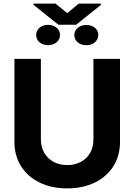

<svg xmlns="http://www.w3.org/2000/svg" viewBox="-20 -1033 744 1063"><path d="M644.4 -707V-247.5Q644.4 -171.4 608 -113.2Q571.6 -54.9 505.2 -22.5Q438.9 9.9 351.9 9.9Q264.9 9.9 198.8 -22.5Q132.7 -54.9 96.3 -113.2Q59.9 -171.4 59.9 -247.5V-707H206.4V-259.9Q206.4 -219.6 224.6 -187.6Q242.9 -155.6 276 -137.3Q309 -119.1 351.9 -119.1Q395.7 -119.1 428.7 -137.3Q461.8 -155.6 479.6 -187.6Q497.3 -219.6 497.3 -259.9V-707ZM245.1 -895.3Q265.3 -895.3 280.5 -887.9Q295.7 -880.5 303.9 -867.6Q312.2 -854.6 312.2 -839Q312.2 -815.3 293.7 -799.2Q275.2 -783.2 245.5 -783.2Q226.3 -783.2 211.6 -790.6Q196.9 -798 188.6 -810.8Q180.3 -823.6 180.3 -839.4Q180.3 -855 188.6 -867.8Q196.9 -880.5 211.6 -887.9Q226.3 -895.3 245.1 -895.3ZM458.1 -894.5Q477.4 -894.5 492.4 -887.3Q507.4 -880.2 515.7 -867.5Q524 -854.7 524 -839Q524 -823.6 515.7 -810.8Q507.4 -798 492.6 -790.4Q477.9 -782.8 458.1 -782.8Q438.3 -782.8 423.4 -790.2Q408.5 -797.6 400 -810.4Q391.5 -823.2 391.5 -839Q391.5 -854.6 400 -867.1Q408.5 -879.7 423.4 -887.1Q438.3 -894.5 458.1 -894.5ZM352 -960.4 415.9 -1012.9H538.2V-1005.3L401.7 -896.2H302.9L165.2 -1006.5V-1012.9H287.6Z"/></svg>

Font: Pretendard Std Variable
Style: Regular
Weight: 400
Designer: Base glyphs from Inter by Rasmus Andersson; Hangeul glyphs from Noto Sans CJK(Source Han Sans) by Jang Soo-young and Kan
Foundry: Kil Hyung-jin
Version: Version 1.309;Glyphs 3.2 (3225)